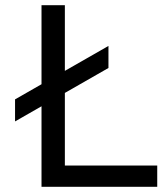

<svg xmlns="http://www.w3.org/2000/svg" viewBox="-20 -720 648 740"><path d="M140 0V-700H230V-82H586V0ZM38 -252V-337L398 -543V-458Z"/></svg>

Font: Liter
Style: Regular
Weight: 400
Designer: Anton Skugarov
Foundry: skugi
Version: Version 1.004; ttfautohint (v1.8.4.7-5d5b)